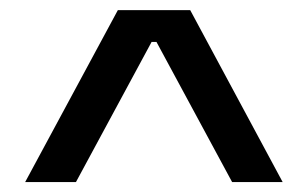

<svg xmlns="http://www.w3.org/2000/svg" viewBox="-20 -659 606 378"><path d="M212 -639H354.5L536.5 -300.5H437L288 -576.5H278.5L129.5 -300.5H29.5Z"/></svg>

Font: Anek Latin Expanded Medium
Style: Regular
Weight: 500
Width: 7
Designer: Yesha Goshar
Foundry: Ek Type
Version: Version 1.003